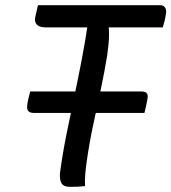

<svg xmlns="http://www.w3.org/2000/svg" viewBox="-20 -720 663 743"><path d="M97 -366H527Q543 -366 548.5 -358.5Q554 -351 550 -334Q548 -321 545 -308.5Q542 -296 539 -283H110Q100 -283 93.5 -287Q87 -291 85.5 -298.5Q84 -306 86 -318Q88 -331 91 -343Q94 -355 97 -366ZM127 -700H599Q613 -700 619 -690.5Q625 -681 622 -666Q620 -652 617 -639.5Q614 -627 610 -614H157Q143 -614 133 -618Q123 -622 118.5 -630.5Q114 -639 116 -652Q119 -665 121.5 -676.5Q124 -688 127 -700ZM309 0Q294 2 279 2.5Q264 3 249 3Q226 3 218 -11Q210 -25 212 -50Q222 -124 236.5 -196.5Q251 -269 266.5 -342Q282 -415 296.5 -490Q311 -565 322 -643L413 -645L400 -621Q402 -605 402 -587Q402 -569 400 -549Q398 -529 395 -507Q384 -439 369.5 -371.5Q355 -304 340.5 -236Q326 -168 316 -98Q312 -72 310 -47Q308 -22 309 0Z"/></svg>

Font: Rec Mono Semicasual
Style: Italic
Weight: 400
Italic angle: -10°
Version: Version 1.085; ttfautohint (v1.8.4.7-5d5b)